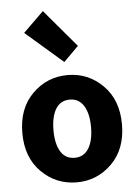

<svg xmlns="http://www.w3.org/2000/svg" viewBox="-57 -870 669 927"><g transform="rotate(-5 277.5 -407.0)"><path d="M278 12Q178 12 107 -58.5Q36 -129 36 -248Q36 -367 107 -437.5Q178 -508 278 -508Q377 -508 448 -437.5Q519 -367 519 -248Q519 -129 448 -58.5Q377 12 278 12ZM278 -107Q322 -107 345.5 -144.5Q369 -182 369 -248Q369 -314 345.5 -351.5Q322 -389 278 -389Q233 -389 210 -351.5Q187 -314 187 -248Q187 -182 210 -144.5Q233 -107 278 -107ZM268 -572 87 -729 186 -826 340 -644Z"/></g></svg>

Font: Toshiba Sans
Style: Bold
Weight: 700
Designer: Paul D. Hunt
Foundry: Toshiba Corporation
Version: Version 2.020;PS 2.0;hotconv 1.0.86;makeotf.lib2.5.63406